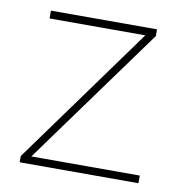

<svg xmlns="http://www.w3.org/2000/svg" viewBox="-61 -533 552 590"><g transform="rotate(10 215.0 -238.0)"><path d="M408.7 -23.9V0H38.1V-19.5L350.6 -451.2H51.8V-475.6H382.8V-454.6L70.3 -23.9Z"/></g></svg>

Font: Yantramanav Thin
Style: Regular
Weight: 250
Version: Version 1.001;PS 1.0;hotconv 1.0.72;makeotf.lib2.5.5900; ttf